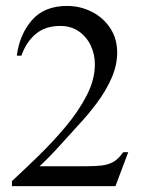

<svg xmlns="http://www.w3.org/2000/svg" viewBox="-20 -632 492 652"><path d="M415.5 -115.2 372.1 0H20.5V-17.1Q62 -55.2 110.6 -102.5Q159.2 -149.9 202.9 -201.9Q246.6 -253.9 274.4 -307.9Q302.2 -361.8 302.2 -413.1Q302.2 -447.8 288.1 -477.5Q273.9 -507.3 247.6 -525.6Q221.2 -543.9 184.6 -543.9Q133.8 -543.9 101.3 -516.6Q68.8 -489.3 52.7 -442.9H37.1Q46.4 -515.1 88.4 -563.5Q130.4 -611.8 207.5 -611.8Q252.9 -611.8 291.7 -592Q330.6 -572.3 354.2 -536.6Q377.9 -501 377.9 -453.6Q377.9 -409.7 358.2 -365.5Q338.4 -321.3 308.8 -282Q279.3 -242.7 250 -211.4Q217.3 -175.8 183.6 -138.2Q149.9 -100.6 114.3 -67.4H270Q303.7 -67.4 326.2 -70.1Q348.6 -72.8 365.7 -82.8Q382.8 -92.8 398.4 -115.2Z"/></svg>

Font: Scheherazade New
Style: Regular
Weight: 400
Designer: SIL International
Foundry: SIL International
Version: Version 4.000